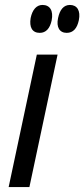

<svg xmlns="http://www.w3.org/2000/svg" viewBox="-20 -757 341 777"><path d="M141 -624C166 -624 182 -642 189 -674C197 -714 182 -737 152 -737C128 -737 111 -718 104 -684C98 -647 110 -624 141 -624ZM250 -624C276 -624 292 -642 299 -675C307 -714 292 -737 263 -737C238 -737 222 -718 215 -684C207 -647 221 -624 250 -624ZM15 0H99L213 -536H129Z"/></svg>

Font: Noto Sans SemiCondensed
Style: Italic
Weight: 400
Width: 4
Italic angle: -12°
Designer: Monotype Design Team
Foundry: Monotype Imaging Inc.
Version: Version 2.013